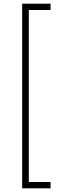

<svg xmlns="http://www.w3.org/2000/svg" viewBox="-20 -800 314 1040"><path d="M136 -746V186H254V220H100V-780H254V-746Z"/></svg>

Font: Renner
Style: Thin
Weight: 200
Version: Version 003.000 ; ttfautohint (v0.97) -l 8 -r 50 -G 200 -x 1